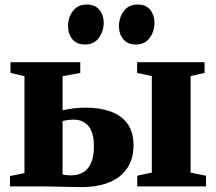

<svg xmlns="http://www.w3.org/2000/svg" viewBox="-20 -800 927 824"><path d="M569 0V-46L631.5 -59.5V-473.5L568.5 -487V-533H858V-487L798 -473.5V-59L864 -46V0ZM23 0V-44.5L85 -57V-473L25 -487V-533H324.5V-487L248.5 -473V-326.5Q260 -329.5 275 -332Q290 -334.5 309 -336.2Q328 -338 349 -338Q409.5 -338 455.5 -321.2Q501.5 -304.5 527.2 -268.8Q553 -233 553 -176.5Q553 -118.5 526.2 -78.5Q499.5 -38.5 449.5 -17.8Q399.5 3 329.5 3Q320 3 298 2.5Q276 2 249.5 1.5Q223 1 199.2 0.5Q175.5 0 162.5 0ZM284 -47.5Q332.5 -47.5 357.8 -78.8Q383 -110 383 -171.5Q383 -231 359.8 -258.8Q336.5 -286.5 297 -286.5Q283.5 -286.5 270.2 -284.8Q257 -283 248.5 -280.5V-51.5Q254.5 -49.5 264.2 -48.5Q274 -47.5 284 -47.5ZM344 -609Q309 -609 290.5 -631.8Q272 -654.5 272 -686.5Q272 -725 293 -752.8Q314 -780.5 352 -780.5H353Q388 -780.5 406.5 -757.8Q425 -735 425 -702.5Q425 -666 404.2 -637.5Q383.5 -609 345 -609ZM562.5 -609Q527.5 -609 509 -631.8Q490.5 -654.5 490.5 -686.5Q490.5 -725 511.5 -752.8Q532.5 -780.5 570.5 -780.5H571.5Q606.5 -780.5 624.8 -757.8Q643 -735 643 -702.5Q643 -666 622.5 -637.5Q602 -609 563.5 -609Z"/></svg>

Font: Merriweather 72pt Black
Style: Regular
Weight: 900
Version: Version 2.100